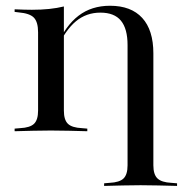

<svg xmlns="http://www.w3.org/2000/svg" viewBox="-20 -447 640 654"><path d="M153.2 -2.4Q121 -2.4 92.3 -1.6Q63.7 -0.8 29.8 0V-8.9L48.4 -10.5Q82.3 -12.1 96 -25.4Q109.7 -38.7 109.7 -70.2V-207.3H197.6V-70.2Q197.6 -38.7 211.3 -25.4Q225 -12.1 258.9 -10.5L277.4 -8.9V0Q243.5 -0.8 214.9 -1.6Q186.3 -2.4 153.2 -2.4ZM109.7 -207.3V-337.1Q109.7 -371.8 95.6 -386.7Q81.5 -401.6 43.5 -404.8L29.8 -406.5V-415.3Q50 -414.5 62.5 -414.1Q75 -413.7 88.7 -413.7Q120.2 -413.7 147.6 -416.5Q175 -419.4 197.6 -425V-415.3V-207.3ZM414.5 -207.3V-293.5Q414.5 -349.2 391.9 -376.6Q369.4 -404 321.8 -404Q274.2 -404 238.7 -374.6Q203.2 -345.2 174.2 -282.3L172.6 -289.5Q203.2 -359.7 247.6 -393.5Q291.9 -427.4 354.8 -427.4Q426.6 -427.4 464.5 -385.9Q502.4 -344.4 502.4 -265.3V-207.3ZM458.9 183.9Q426.6 183.9 397.6 184.7Q368.5 185.5 334.7 186.3V177.4L353.2 175.8Q387.1 174.2 400.8 160.9Q414.5 147.6 414.5 116.1V-207.3H502.4V116.1Q502.4 147.6 516.5 160.9Q530.6 174.2 563.7 175.8L583.1 177.4V186.3Q549.2 185.5 520.2 184.7Q491.1 183.9 458.9 183.9Z"/></svg>

Font: Playfair 144pt SemiExpanded Medium
Style: Regular
Weight: 500
Width: 6
Designer: Claus Eggers Sørensen
Foundry: Claus Eggers Sørensen
Version: Version 2.203